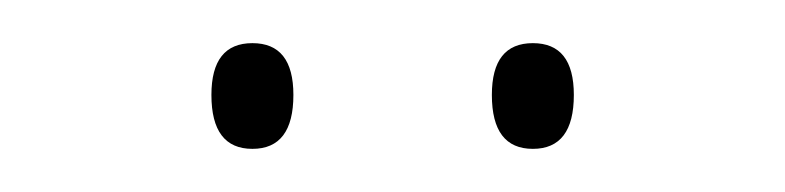

<svg xmlns="http://www.w3.org/2000/svg" viewBox="-20 -737 364 89"><path d="M227 -668Q208 -668 208 -693Q208 -717 227 -717Q246 -717 246 -693Q246 -668 227 -668ZM97 -668Q78 -668 78 -693Q78 -717 97 -717Q116 -717 116 -693Q116 -668 97 -668Z"/></svg>

Font: Georama Condensed ExtraLight
Style: Regular
Weight: 200
Width: 3
Designer: Jean-Baptiste Levee
Foundry: Production Type
Version: Version 1.000